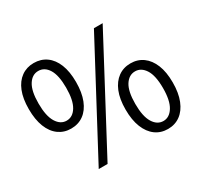

<svg xmlns="http://www.w3.org/2000/svg" viewBox="-156 -953 1232 1173"><g transform="rotate(-30 460.5 -366.0)"><path d="M205 -284.4Q155.3 -284.4 117.7 -311.7Q80 -339 59.5 -390.9Q39 -442.9 39 -516.9Q39 -590.7 59.5 -641.7Q80 -692.6 117.7 -719.5Q155.3 -746.4 205 -746.4Q255.8 -746.4 293.4 -719.5Q331 -692.6 351.5 -641.7Q372.1 -590.7 372.1 -516.9Q372.1 -442.9 351.5 -390.9Q331 -339 293.4 -311.7Q255.8 -284.4 205 -284.4ZM205 -340.3Q248.7 -340.3 275.5 -384.7Q302.3 -429.1 302.3 -516.9Q302.3 -604.7 275.5 -647.6Q248.7 -690.5 205 -690.5Q161.9 -690.5 134.8 -647.6Q107.7 -604.7 107.7 -516.9Q107.7 -429.1 134.8 -384.7Q161.9 -340.3 205 -340.3ZM226.1 13.4 630.8 -746.4H692.5L288.5 13.4ZM716.3 13.4Q666 13.4 628.7 -13.9Q591.4 -41.2 570.5 -93.1Q549.7 -145.1 549.7 -219.1Q549.7 -292.9 570.5 -343.9Q591.4 -394.9 628.7 -421.9Q666 -449 716.3 -449Q766.1 -449 803.4 -421.9Q840.7 -394.9 861.5 -343.9Q882.4 -292.9 882.4 -219.1Q882.4 -145.1 861.5 -93.1Q840.7 -41.2 803.4 -13.9Q766.1 13.4 716.3 13.4ZM716.3 -42.9Q758.8 -42.9 786.2 -87.1Q813.7 -131.4 813.7 -219.1Q813.7 -307.3 786.2 -350Q758.8 -392.7 716.3 -392.7Q672.6 -392.7 645.5 -350Q618.4 -307.3 618.4 -219.1Q618.4 -131.4 645.5 -87.1Q672.6 -42.9 716.3 -42.9Z"/></g></svg>

Font: Noto Sans HK Thin
Style: Regular
Weight: 100
Designer: Ryoko NISHIZUKA 西塚涼子 (kana, bopomofo & ideographs); Paul D. Hunt (Latin, Greek & Cyrillic); Sandoll Communications 산돌커뮤니
Foundry: Adobe
Version: Version 2.004-H2;hotconv 1.0.118;makeotfexe 2.5.65603